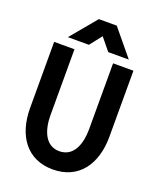

<svg xmlns="http://www.w3.org/2000/svg" viewBox="-169 -1038 972 1161"><g transform="rotate(20 317.0 -458.0)"><path d="M517.1 -764.6 378.4 -932.6H263.2L124.5 -766.1H259.8L320.3 -843.3L384.8 -764.6ZM311 17.1C477.5 17.1 566.4 -108.4 566.4 -286.1V-710.9H435.5V-286.1C435.5 -197.3 405.8 -100.1 311 -100.1C216.8 -100.1 187 -197.3 187 -286.1V-710.9H56.2V-286.1C56.2 -108.4 145 17.1 311 17.1Z"/></g></svg>

Font: Tuffy
Style: Bold
Weight: 700
Designer: Thatcher Ulrich, Karoly Barta, Michael Everson
Version: Version 001.270